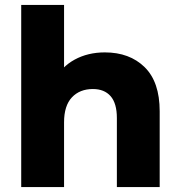

<svg xmlns="http://www.w3.org/2000/svg" viewBox="-20 -762 734 782"><path d="M66.4 -742H240.9V-388.3L200.7 -433.4Q229.9 -489.6 283.9 -519.1Q338 -548.6 406.9 -548.6Q507.9 -548.6 569.2 -488.4Q630.4 -428.3 630.4 -308.9V0H456V-281.4Q456 -341.1 430.5 -370.3Q405 -399.4 358.3 -399.4Q304.8 -399.4 272.8 -365.4Q240.9 -331.3 240.9 -263.7V0H66.4Z"/></svg>

Font: iiserrat Thin
Style: Regular
Weight: 100
Designer: Akira Ohta
Foundry: Akira Ohta
Version: Version 1.200;Glyphs 3.3.1 (3343)